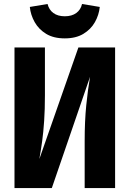

<svg xmlns="http://www.w3.org/2000/svg" viewBox="-20 -951 655 971"><path d="M53.3 0V-710.8H207.2V-469.7Q207.2 -396.4 203.3 -339.5Q199.5 -282.6 193.1 -236.2Q186.7 -189.7 179 -146.7L376.4 -710.8H562.1V0H408.2V-235.9Q408.2 -339.5 416.2 -418.2Q424.1 -496.9 435.4 -562.6L242.1 0ZM307.7 -756.9Q251.3 -756.9 213.6 -779.7Q175.9 -802.6 155.4 -839Q134.9 -875.4 130.8 -915.9L220.5 -930.8Q227.7 -901.5 250 -885.1Q272.3 -868.7 307.7 -868.7Q343.1 -868.7 365.6 -885.1Q388.2 -901.5 394.9 -930.8L484.6 -915.9Q480.5 -875.4 460 -839Q439.5 -802.6 401.5 -779.7Q363.6 -756.9 307.7 -756.9Z"/></svg>

Font: Fira Code
Style: Bold
Weight: 700
Monospace: yes
Designer: Carrois Corporate, Edenspiekermann AG, Nikita Prokopov
Foundry: Carrois Corporate, Edenspiekermann AG, Nikita Prokopov
Version: Version 6.000; ttfautohint (v1.8.2) -l 8 -r 50 -G 200 -x 14 